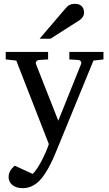

<svg xmlns="http://www.w3.org/2000/svg" viewBox="-20 -753 570 1002"><path d="M467.8 -437 275.9 30.8Q271 43 262.2 63.5Q253.4 84 241.5 107.2Q229.5 130.4 215.1 152.8Q200.7 175.3 185.1 190.9Q167 209 145.3 219Q123.5 229 98.1 229Q80.6 229 66.9 224.4Q53.2 219.7 43.9 211.9Q34.7 204.1 29.8 193.6Q24.9 183.1 24.9 171.9Q24.9 154.8 32.5 140.4Q40 126 57.1 111.8L150.9 154.8Q163.1 142.6 175.8 122.8Q188.5 103 199.7 81.1Q210.9 59.1 220.2 37.4Q229.5 15.6 234.9 -1L64.9 -437L9.8 -442.9V-481.9H231V-442.9L183.1 -439.9Q174.8 -439 169.9 -432.6Q165 -426.3 168 -418L284.2 -123L402.8 -418Q406.2 -425.8 401.9 -432.4Q397.5 -439 389.2 -439.9L341.8 -442.9V-481.9H520V-442.9ZM418.5 -688Q418.5 -674.3 411.9 -664.6Q405.3 -654.8 395.5 -647.9L243.2 -550.8H186.5L319.3 -706.1Q325.2 -712.4 330.1 -717.5Q335 -722.7 340.8 -726.1Q346.7 -729.5 354.2 -731.2Q361.8 -732.9 372.6 -732.9Q385.7 -732.9 394.5 -728.8Q403.3 -724.6 408.7 -718.3Q414.1 -711.9 416.3 -703.9Q418.5 -695.8 418.5 -688Z"/></svg>

Font: BabelStone Ogham Pictish
Style: Bold
Weight: 700
Designer: Andrew West
Foundry: BabelStone
Version: Version 1.02 March 14, 2022